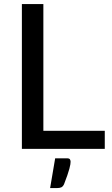

<svg xmlns="http://www.w3.org/2000/svg" viewBox="-20 -738 555 952"><path d="M499.5 -89.5V0H88.5V-718H195V-89.5ZM312.5 47Q324 47 327 52.5Q330 58 330 64Q330 69 328.8 77.2Q327.5 85.5 324 98.8Q320.5 112 314 130.8Q307.5 149.5 297.5 175.5Q292 187 284 190.8Q276 194.5 263 194.5H228.5L253.5 47Z"/></svg>

Font: Lato 2
Style: Regular
Weight: 500
Designer: Lukasz Dziedzic with Adam Twardoch and Botio Nikoltchev
Foundry: tyPoland Lukasz Dziedzic
Version: Version 2.015; 2015-08-06; http://www.latofonts.com/